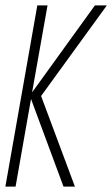

<svg xmlns="http://www.w3.org/2000/svg" viewBox="-42 -695 418 715"><path d="M-22 0H16L73.5 -326.5L194.5 0H237L111 -337.5L356 -675H311.5L77.5 -351L135 -675H97Z"/></svg>

Font: Anybody Condensed ExtraLight
Style: Italic
Weight: 250
Width: 3
Italic angle: -10°
Version: Version 1.113;gftools[0.9.25]